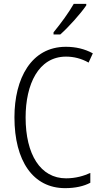

<svg xmlns="http://www.w3.org/2000/svg" viewBox="-20 -1033 528 997"><path d="M428 -1005V-1013H363C336 -966 298 -914 258 -865V-854H293C336 -892 398 -961 428 -1005ZM323 -739C363 -739 403 -729 440 -708L462 -756C420 -779 373 -790 322 -790C142 -790 55 -625 55 -424C55 -197 152 -56 318 -56C371 -56 415 -66 449 -84V-135C416 -120 374 -107 323 -107C190 -107 113 -231 113 -423C113 -594 179 -739 323 -739Z"/></svg>

Font: Noto Sans Malayalam UI Condensed Light
Style: Regular
Weight: 300
Width: 3
Designer: Jelle Bosma - Monotype Design Team
Foundry: Monotype Imaging Inc.
Version: Version 2.104